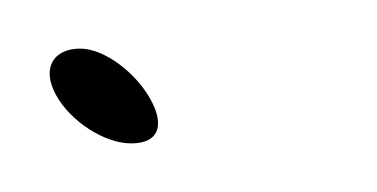

<svg xmlns="http://www.w3.org/2000/svg" viewBox="-23 -117 155 79"><path d="M0 -78C6 -67 20 -58 31 -58C42 -58 45 -65 39 -76C33 -87 20 -97 10 -97C-1 -97 -6 -89 0 -78Z"/></svg>

Font: Stray Cat
Style: OpSuObl
Weight: 400
Version: Version 1.0